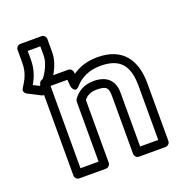

<svg xmlns="http://www.w3.org/2000/svg" viewBox="-141 -899 998 1048"><g transform="rotate(-20 358.0 -375.0)"><path d="M396.2 -448C339.6 -448 299.5 -421.4 276.4 -386.9C273.7 -382.8 272.2 -377 272.2 -373V-25H167.1V-503H265.1L267.9 -465.2C267.9 -465.2 279 -413.2 311.6 -450.6C342.6 -486 391 -513 460 -513C578.6 -513 618.7 -452.1 618.7 -336V-25H513.6V-337C513.6 -409.6 471.5 -448 396.2 -448ZM396.2 -398C451.8 -398 463.6 -385 463.6 -337V0C463.6 10.7 473.5 25 488.6 25H643.7C654.4 25 668.7 15.1 668.7 0V-336C668.7 -468.4 608.8 -563 460 -563C401.1 -563 353 -546.6 314.1 -519.5L313.3 -529.8C312.5 -541 302.2 -553 288.4 -553H142.1C131.4 -553 117.1 -543.1 117.1 -528V0C117.1 10.7 127 25 142.1 25H297.2C307.9 25 322.2 15.1 322.2 0V-364.9C336.7 -383.4 359 -398 396.2 -398ZM77.6 -540.8C98.7 -576.8 115.4 -618.3 115.4 -674V-725H188.6V-674C188.6 -642.5 177.1 -613.6 163 -587.4C150.4 -563.9 131.8 -541.1 112.2 -523ZM21.1 -544.8C9.4 -527 21.2 -513.6 30.5 -508.8L104.2 -470.8C111.9 -466.9 123.4 -467.1 131.4 -473.6C160.9 -497.4 188.2 -528.6 207 -563.6C222.9 -593.1 238.6 -630.2 238.6 -674V-750C238.6 -760.7 228.7 -775 213.6 -775H90.4C79.7 -775 65.4 -765.1 65.4 -750V-674C65.4 -618.4 46.1 -582.6 21.1 -544.8Z"/></g></svg>

Font: Asimov
Style: WidOu
Weight: 500
Designer: Google
Version: Version 2.000980; 2014